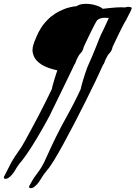

<svg xmlns="http://www.w3.org/2000/svg" viewBox="-43 -679 709 1004"><path d="M118 305Q109 305 109 298Q109 294 112 290Q126 264 136 249Q146 234 155.5 222Q165 210 176 191.5Q187 173 202 139Q251 29 299.5 -58Q348 -145 379 -213Q379 -215 382.5 -229Q386 -243 391.5 -260.5Q397 -278 401.5 -292.5Q406 -307 408 -311Q410 -319 419.5 -340.5Q429 -362 439 -385Q449 -408 453 -419Q457 -428 463 -443.5Q469 -459 475.5 -475.5Q482 -492 487 -502Q491 -509 498 -524Q505 -539 513 -556.5Q521 -574 526 -585Q522 -585 516.5 -585.5Q511 -586 504 -586Q494 -586 484 -583.5Q474 -581 465 -573Q462 -570 451.5 -550Q441 -530 428.5 -504.5Q416 -479 406.5 -458.5Q397 -438 395 -434Q390 -412 379.5 -402Q369 -392 357 -366Q356 -365 353 -355Q350 -345 344 -338Q345 -339 336 -320Q327 -301 312.5 -271.5Q298 -242 282 -208.5Q266 -175 251 -145Q236 -115 227 -96Q218 -77 218 -77Q198 -39 173 4.5Q148 48 122 89Q96 130 72 161Q52 183 36.5 210.5Q21 238 0 252Q-6 256 -14 256Q-23 256 -23 249Q-23 245 -20 241Q-6 215 1.5 199Q9 183 16.5 169.5Q24 156 36 138Q48 120 69 90Q72 86 85 62.5Q98 39 117 4Q136 -31 157 -71Q178 -111 196.5 -148.5Q215 -186 228 -213Q228 -215 231.5 -229Q235 -243 240.5 -260.5Q246 -278 250.5 -292.5Q255 -307 257 -311Q203 -323 175 -341Q147 -359 137 -379Q127 -399 127 -416Q127 -431 131 -443Q135 -455 137 -461Q141 -470 148.5 -489Q156 -508 172.5 -534.5Q189 -561 221 -590Q228 -596 246 -608Q264 -620 292.5 -631.5Q321 -643 358 -647Q368 -654 380.5 -656.5Q393 -659 406 -659Q435 -659 461.5 -650Q488 -641 494 -633Q535 -638 564.5 -640Q594 -642 610 -640Q627 -645 636 -642H638Q641 -642 644 -640Q647 -638 645 -633Q644 -628 636.5 -613.5Q629 -599 622.5 -586.5Q616 -574 616 -573Q613 -570 602.5 -550Q592 -530 579.5 -504.5Q567 -479 557.5 -458.5Q548 -438 546 -434Q541 -412 530.5 -402Q520 -392 508 -366Q507 -365 504 -355Q501 -345 495 -338Q481 -306 457.5 -257Q434 -208 405.5 -151Q377 -94 347 -36Q317 22 289 73Q261 124 239 160Q217 196 204 210Q185 232 169 259.5Q153 287 132 301Q126 305 118 305Z"/></svg>

Font: Vujahday Script
Style: Regular
Weight: 400
Designer: Robert E. Leuschke
Foundry: Robert E. Leuschke
Version: Version 1.010; ttfautohint (v1.8.3)